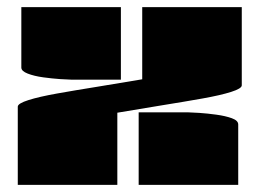

<svg xmlns="http://www.w3.org/2000/svg" viewBox="-20 -520 730 540"><path d="M380 -500H660V-280Q660 -271 630 -261.5Q600 -252 549.5 -243Q499 -234 436.5 -224Q374 -214 310 -203V0H30V-220Q30 -229 60 -238.5Q90 -248 140.5 -257Q191 -266 253.5 -276Q316 -286 380 -297ZM40 -500H320V-296H180Q172 -296 149.5 -297.5Q127 -299 101.5 -302.5Q76 -306 58 -313Q40 -320 40 -330ZM650 0H370V-204H510Q518 -204 540.5 -202.5Q563 -201 588.5 -197.5Q614 -194 632 -187.5Q650 -181 650 -170Z"/></svg>

Font: Gajraj One
Style: Regular
Weight: 400
Designer: Saurabh Sharma
Foundry: Saurabh Sharma
Version: Version 1.000